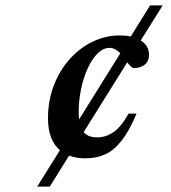

<svg xmlns="http://www.w3.org/2000/svg" viewBox="-20 -690 632 710"><path d="M117.5 0 201.5 -134.5Q157.5 -172.5 157.5 -252.5Q157.5 -318 179 -374Q200.5 -430 237.8 -471.5Q275 -513 322.8 -536Q370.5 -559 422.5 -559Q445 -559 463.5 -555L535 -670H581.5L500.5 -540.5Q531 -521 531 -487Q531 -463.5 515.5 -451Q500 -438.5 475.5 -438Q467 -438 450.5 -459.5L289.5 -201.5Q305.5 -182 339.5 -182Q371 -182 399.2 -201Q427.5 -220 455.5 -270H485Q458 -206 429.8 -170Q401.5 -134 369 -119.2Q336.5 -104.5 296 -104.5Q262 -104.5 235.5 -114.5L164 0ZM385.5 -513Q362 -513 341.2 -492.8Q320.5 -472.5 304.8 -438.2Q289 -404 280 -361.5Q271 -319 271 -275Q271 -260.5 272.5 -248.5L425 -493Q405 -513 385.5 -513Z"/></svg>

Font: Newsreader Text SemiBold
Style: Italic
Weight: 600
Italic angle: -17°
Designer: Hugues Gentile
Foundry: Production Type
Version: Version 1.001